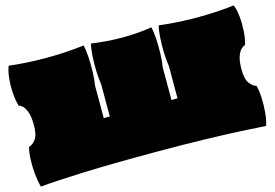

<svg xmlns="http://www.w3.org/2000/svg" viewBox="-96 -910 1617 1131"><g transform="rotate(-15 713.0 -345.0)"><path d="M26 24Q16 -11 11.5 -57Q7 -103 9 -147Q11 -191 19 -220Q42 -226 61 -251.5Q80 -277 80 -337Q80 -388 69.5 -416.5Q59 -445 46 -457Q33 -469 23 -470Q13 -503 9.5 -548.5Q6 -594 10.5 -639Q15 -684 27 -713Q74 -707 133 -703.5Q192 -700 254 -700Q316 -700 377 -704Q438 -708 484 -714Q491 -688 494 -643Q497 -598 495.5 -550Q494 -502 488 -467V-270H525V-467Q519 -502 517.5 -550Q516 -598 519 -643Q522 -688 529 -714Q567 -708 617 -704Q667 -700 714 -700Q762 -700 810 -703.5Q858 -707 897 -714Q904 -688 907 -643Q910 -598 908.5 -550Q907 -502 901 -467V-270H938V-467Q932 -502 930.5 -550Q929 -598 932 -643Q935 -688 942 -714Q988 -708 1049.5 -704Q1111 -700 1172 -700Q1234 -700 1293 -703.5Q1352 -707 1399 -713Q1412 -684 1416 -639Q1420 -594 1417 -548.5Q1414 -503 1403 -470Q1394 -469 1380.5 -457Q1367 -445 1356.5 -416.5Q1346 -388 1346 -337Q1346 -277 1365.5 -251.5Q1385 -226 1407 -220Q1415 -190 1417 -145Q1419 -100 1415 -55Q1411 -10 1400 22Q1340 18 1251.5 13.5Q1163 9 1034.5 5.5Q906 2 725 2Q466 2 290.5 8.5Q115 15 26 24Z"/></g></svg>

Font: Oi
Style: Regular
Weight: 400
Designer: Kostas Bartsokas, Mohamad Dakak
Foundry: Foundry5
Version: Version 4.000